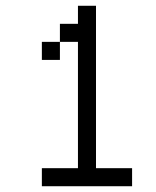

<svg xmlns="http://www.w3.org/2000/svg" viewBox="-20 -645 540 665"><path d="M437.5 0V-62.5H312.5V-625H250V-562.5H187.5V-500H125V-437.5H187.5V-500H250V-62.5H125V0Z"/></svg>

Font: Unifont
Style: Medium
Weight: 500
Version: Version 9.0.06